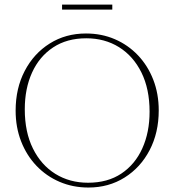

<svg xmlns="http://www.w3.org/2000/svg" viewBox="-20 -830 781 860"><path d="M365 -680Q435 -680 494.2 -654.5Q553.5 -629 597.8 -582.5Q642 -536 666.5 -473Q691 -410 691 -335.5Q691 -235.5 650.2 -157.5Q609.5 -79.5 538.2 -34.8Q467 10 376 10Q306.5 10 247 -15.5Q187.5 -41 143.2 -87.5Q99 -134 74.5 -197Q50 -260 50 -334.5Q50 -434.5 90.8 -512.5Q131.5 -590.5 202.8 -635.2Q274 -680 365 -680ZM374.5 -11.5Q462 -11.5 523.5 -52.5Q585 -93.5 617.5 -165.5Q650 -237.5 650 -329.5Q650 -431.5 613.5 -505.2Q577 -579 513 -618.8Q449 -658.5 366.5 -658.5Q279.5 -658.5 217.8 -617.5Q156 -576.5 123.5 -504.8Q91 -433 91 -340.5Q91 -238.5 127.5 -164.8Q164 -91 228 -51.2Q292 -11.5 374.5 -11.5ZM258 -787V-809.5H483V-787Z"/></svg>

Font: Newsreader 16pt ExtraLight
Style: Regular
Weight: 275
Designer: Hugues Gentile
Foundry: Production Type
Version: Version 1.003; ttfautohint (v1.8.3)